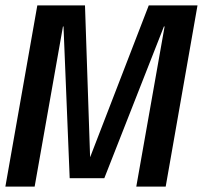

<svg xmlns="http://www.w3.org/2000/svg" viewBox="-40 -695 756 715"><path d="M-20 0 99 -675H276.5L295.5 -110.5H296L514 -675H695.5L577 0H467.5L573 -596.5H570.5L348.5 -31.5H219.5L196.5 -596.5H194.5L89 0Z"/></svg>

Font: Anybody Medium
Style: Italic
Weight: 500
Italic angle: -10°
Designer: Tyler Finck
Foundry: Etcetera Type Company
Version: Version 1.010; ttfautohint (v1.8.3) -l 8 -r 50 -G 200 -x 14 